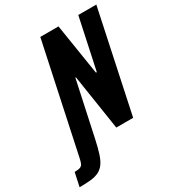

<svg xmlns="http://www.w3.org/2000/svg" viewBox="-310 -812 1038 1134"><g transform="rotate(-30 209.5 -245.5)"><path d="M-103 197 -83 104Q-57 104 -44.5 99Q-32 94 -27 82.5Q-22 71 -18 53L140 -688H264L319 -341H325L399 -688H522L376 0H261L203 -376H199L119 -4Q107 52 95 88.5Q83 125 67 146.5Q51 168 28.5 179Q6 190 -26 193.5Q-58 197 -103 197Z"/></g></svg>

Font: Saira Condensed
Style: Bold Italic
Weight: 700
Width: 3
Italic angle: -12°
Designer: Hector Gatti with collaboration of the Omnibus-Type team
Foundry: Omnibus-Type
Version: Version 1.101